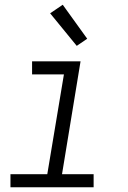

<svg xmlns="http://www.w3.org/2000/svg" viewBox="-20 -788 540 808"><path d="M24 0V-55H179L249 -475H115V-530H319L241 -55H374V0ZM303 -595 191 -732 244 -768 347 -625Z"/></svg>

Font: Iosevka Curly Slab LtObl
Style: Regular
Weight: 300
Italic angle: -9°
Monospace: yes
Designer: Belleve Invis
Foundry: Belleve Invis
Version: Version 11.0.0; ttfautohint (v1.8.3)